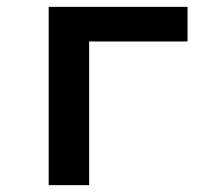

<svg xmlns="http://www.w3.org/2000/svg" viewBox="-20 -540 640 560"><path d="M122 0V-520H527V-419H240V0Z"/></svg>

Font: Iosevka Custom Extended
Style: Bold
Weight: 700
Width: 7
Monospace: yes
Designer: Belleve Invis
Foundry: Belleve Invis
Version: Version 11.2.4; ttfautohint (v1.8.4)